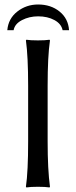

<svg xmlns="http://www.w3.org/2000/svg" viewBox="-20 -823 334 846"><path d="M12.2 -689.9Q16.6 -741.2 56.4 -772.2Q96.2 -803.2 147.9 -803.2Q204.1 -803.2 242.4 -772.2Q280.8 -741.2 284.2 -689.9H255.9Q250 -718.3 219.7 -734.6Q189.5 -751 147.9 -751Q108.9 -751 76.9 -734.4Q44.9 -717.8 40 -689.9ZM104 -444.8Q104 -573.7 94.2 -645L96.2 -647.9Q114.3 -645 147 -645Q179.7 -645 198.2 -647.9L200.2 -645Q189.9 -575.2 189.9 -444.8V-200.2Q189.9 -75.2 200.2 0L198.2 2.9Q179.7 0 147 0Q114.3 0 96.2 2.9L94.2 0Q104 -67.9 104 -200.2Z"/></svg>

Font: Linux Biolinum G
Style: Regular
Weight: 400
Designer: Philipp H. Poll
Foundry: Philipp H. Poll
Version: Version 1.1.0 ; ttfautohint (v1.6)